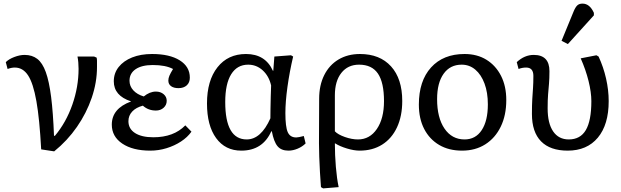

<svg xmlns="http://www.w3.org/2000/svg" viewBox="-20 -820 3436 1063"><path d="M280 18 208 7Q199 -161 181.5 -260Q164 -359 135.5 -402.5Q107 -446 62 -446Q43 -446 22 -438L12 -476Q29 -493 59.5 -504.5Q90 -516 116 -516Q158 -516 186.5 -494Q215 -472 233.5 -421Q252 -370 263 -283.5Q274 -197 279 -68H284Q346 -142 380.5 -240.5Q415 -339 415 -439Q415 -476 409 -507H501L515 -501Q517 -493 517 -483.5Q517 -474 517 -449Q517 -364 488 -279Q459 -194 406 -117.5Q353 -41 280 18Z M812 14Q715 14 657 -25Q599 -64 599 -130Q599 -219 705 -258V-259Q610 -290 610 -370Q610 -415 637 -449Q664 -483 711.5 -502Q759 -521 822 -521Q919 -521 975 -486Q1031 -451 1031 -390Q1031 -363 1014 -347.5Q997 -332 968 -332Q942 -332 927 -343Q912 -354 912 -374Q912 -387 918 -401Q924 -415 938 -438Q897 -460 826 -460Q765 -460 731 -437Q697 -414 697 -373Q697 -343 718 -320Q739 -297 776 -286Q809 -313 843 -313Q869 -313 886 -298.5Q903 -284 903 -262Q903 -239 886 -223.5Q869 -208 843 -208Q801 -208 771 -235Q733 -225 712 -202.5Q691 -180 691 -149Q691 -107 727.5 -83.5Q764 -60 829 -60Q942 -60 1006 -126L1040 -91Q1018 -60 982 -36.5Q946 -13 902 0.5Q858 14 812 14Z M1316 14Q1227 14 1176.5 -55.5Q1126 -125 1126 -247Q1126 -374 1184 -447.5Q1242 -521 1342 -521Q1449 -521 1491 -428H1493L1499 -507L1591 -514L1603 -507Q1583 -422 1571.5 -339Q1560 -256 1560 -194Q1560 -118 1573 -88.5Q1586 -59 1620 -59Q1626 -59 1636.5 -61Q1647 -63 1662 -67L1672 -26Q1654 -8 1628 3Q1602 14 1577 14Q1537 14 1516.5 -10.5Q1496 -35 1485 -93H1482Q1434 14 1316 14ZM1346 -48Q1425 -48 1477 -165Q1477 -182 1477.5 -215.5Q1478 -249 1479 -285.5Q1480 -322 1481 -347Q1469 -399 1434.5 -430.5Q1400 -462 1354 -462Q1293 -462 1260 -409Q1227 -356 1227 -255Q1227 -48 1346 -48Z M1769 223 1757 216Q1754 179 1751.5 134.5Q1749 90 1747.5 47.5Q1746 5 1746 -27L1747 -273Q1747 -348 1775 -404Q1803 -460 1854 -490.5Q1905 -521 1973 -521Q2083 -521 2145 -452.5Q2207 -384 2207 -261Q2207 -177 2178 -115Q2149 -53 2096 -19.5Q2043 14 1971 14Q1940 14 1900.5 2Q1861 -10 1836 -26H1834Q1834 39 1839.5 104Q1845 169 1855 216ZM1962 -48Q2027 -48 2066.5 -106Q2106 -164 2106 -260Q2106 -363 2072.5 -412.5Q2039 -462 1968 -462Q1906 -462 1870 -416.5Q1834 -371 1834 -292V-93Q1851 -75 1889.5 -61.5Q1928 -48 1962 -48Z M2538 14Q2465 14 2411.5 -17.5Q2358 -49 2328.5 -106Q2299 -163 2299 -241Q2299 -372 2366.5 -446.5Q2434 -521 2552 -521Q2622 -521 2673.5 -489Q2725 -457 2754 -400Q2783 -343 2783 -266Q2783 -182 2752.5 -119Q2722 -56 2667 -21Q2612 14 2538 14ZM2552 -48Q2613 -48 2647 -99.5Q2681 -151 2681 -242Q2681 -308 2662.5 -357.5Q2644 -407 2611.5 -434.5Q2579 -462 2536 -462Q2472 -462 2436 -411.5Q2400 -361 2400 -271Q2400 -168 2441 -108Q2482 -48 2552 -48Z M3123 14Q3026 14 2975.5 -37.5Q2925 -89 2925 -189Q2925 -240 2927 -272Q2929 -304 2931 -332.5Q2933 -361 2933 -400Q2933 -446 2893 -446Q2871 -446 2851 -438L2841 -476Q2884 -516 2935 -516Q3022 -516 3022 -426Q3022 -385 3019.5 -356.5Q3017 -328 3014.5 -298Q3012 -268 3012 -220Q3012 -137 3042.5 -92.5Q3073 -48 3129 -48Q3193 -48 3223.5 -100Q3254 -152 3254 -260Q3254 -309 3238.5 -371.5Q3223 -434 3195 -497L3282 -514L3294 -507Q3321 -449 3335.5 -385Q3350 -321 3350 -260Q3350 -130 3290 -58Q3230 14 3123 14ZM3124 -576 3089 -594 3156 -757Q3166 -781 3176.5 -790.5Q3187 -800 3205 -800Q3245 -800 3268 -749V-735Z"/></svg>

Font: Literata 12pt
Style: Regular
Weight: 400
Designer: Latin by Veronika Burian and Jose Scaglione. Greek by Irene Vlachou. Cyrillic by Vera Evstafieva.
Foundry: TypeTogether
Version: Version 3.002